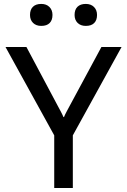

<svg xmlns="http://www.w3.org/2000/svg" viewBox="-20 -948 640 968"><path d="M253.4 0H347.2V-265.6L592.8 -710.9H491.2L329.1 -410.2Q321.3 -395.5 314.7 -383.3Q308.1 -371.1 302.7 -357.9H299.8Q294.4 -371.1 287.8 -383.3Q281.2 -395.5 273.4 -410.2L113.3 -710.9H7.8L253.4 -265.6ZM131.3 -872.6Q131.3 -847.7 146.7 -832.5Q162.1 -817.4 188 -817.4Q215.8 -817.4 230.2 -831.8Q244.6 -846.2 244.6 -872.6Q244.6 -897.5 229.2 -912.8Q213.9 -928.2 188 -928.2Q160.6 -928.2 146 -913.8Q131.3 -899.4 131.3 -872.6ZM356 -872.6Q356 -847.7 371.3 -832.5Q386.7 -817.4 412.6 -817.4Q440.4 -817.4 454.8 -831.8Q469.2 -846.2 469.2 -872.6Q469.2 -897.5 453.9 -912.8Q438.5 -928.2 412.6 -928.2Q385.3 -928.2 370.6 -913.8Q356 -899.4 356 -872.6Z"/></svg>

Font: Roboto Flex
Style: Regular
Weight: 400
Designer: Berlow after Robertson
Foundry: Google
Version: Version 3.200;gftools[0.9.32]